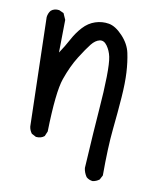

<svg xmlns="http://www.w3.org/2000/svg" viewBox="-79 -628 658 809"><g transform="rotate(10 250.0 -224.0)"><path d="M372 119Q356 117 345 107Q333 89 331 70Q341 -101 347.5 -182Q354 -263 355 -323.5Q356 -384 350.5 -409.5Q345 -435 331 -454.5Q317 -474 299 -470Q281 -466 264.5 -445.5Q248 -425 221.5 -383Q195 -341 174.5 -282.5Q154 -224 150 -54L141 -33Q127 -21 105 -23L86 -33Q76 -46 74 -62L62 -528Q64 -545 74 -557Q88 -569 109 -566L129 -557L141 -530L139 -390Q160 -421 176.5 -452Q193 -483 215.5 -507.5Q238 -532 267 -541.5Q296 -551 325 -546Q354 -541 384.5 -508.5Q415 -476 423 -438.5Q431 -401 433.5 -356.5Q436 -312 431.5 -250Q427 -188 419 -110.5Q411 -33 411 88L401 107Q388 117 372 119Z"/></g></svg>

Font: NaniFont Regular
Style: Regular
Weight: 400
Designer: Nanigashitei
Version: Version 1.036